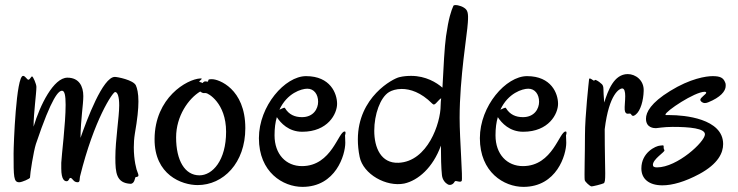

<svg xmlns="http://www.w3.org/2000/svg" viewBox="-20 -706 2879 749"><path d="M517 -33C512 -43 502 -82 502 -131C502 -148 503 -165 506 -184C516 -241 520 -281 520 -310C520 -343 515 -362 510 -373C500 -394 438 -406 428 -406C381 -406 319 -239 294 -168C295 -243 305 -297 305 -331C305 -370 288 -403 243 -403C189 -403 136 -296 111 -212V-214C111 -264 122 -341 122 -367C122 -378 109 -408 105 -408C102 -408 96 -395 91 -395C85 -395 79 -410 70 -410C43 -410 33 -142 33 -107C33 -16 33 5 55 5C66 5 97 -9 97 -13C97 -28 111 -116 120 -144C183 -331 209 -352 222 -352C232 -352 236 -334 236 -297C236 -224 220 -98 219 -71V-49C219 -3 233 1 240 1C249 1 250 -12 254 -12C264 -12 265 5 283 5C293 5 290 -8 292 -17C347 -240 420 -347 429 -347C439 -347 445 -328 445 -295C445 -249 430 -161 430 -91C430 -31 434 8 489 11C506 11 506 -14 509 -15C514 -16 520 -16 520 -22C520 -25 519 -28 517 -33Z M937 -206C937 -361 832 -397 808 -397C795 -397 793 -397 792 -390C791 -383 783 -393 774 -386L770 -382C767 -384 764 -385 760 -386C749 -388 779 -401 761 -400C709 -397 584 -325 583 -164C582 -24 689 16 751 16C851 16 937 -70 937 -206ZM761 -349C772 -341 774 -343 783 -343C791 -343 862 -305 862 -192C862 -80 809 -22 758 -22C701 -22 667 -80 667 -170C667 -254 716 -322 761 -349Z M1326 -178C1327 -181 1328 -185 1328 -188C1328 -191 1327 -193 1325 -193C1300 -195 1275 -58 1158 -58C1096 -58 1051 -104 1051 -178C1051 -206 1054 -229 1060 -249C1075 -226 1106 -192 1159 -192C1259 -192 1295 -262 1295 -301C1295 -341 1269 -409 1174 -409C1092 -409 990 -293 990 -167C990 -34 1084 23 1160 23C1290 23 1327 -102 1327 -149C1327 -161 1326 -171 1326 -178ZM1179 -360C1205 -360 1221 -338 1221 -309C1221 -282 1203 -249 1158 -249C1130 -249 1107 -259 1092 -284C1091 -285 1090 -286 1089 -286C1087 -286 1079 -282 1070 -278C1100 -343 1156 -360 1179 -360Z M1805 -617C1808 -657 1804 -667 1790 -676C1776 -685 1754 -689 1749 -684C1740 -664 1730 -635 1720 -565C1714 -523 1710 -442 1706 -364C1683 -384 1641 -410 1584 -410C1570 -410 1554 -409 1538 -405C1514 -400 1376 -328 1376 -162C1376 -141 1378 -118 1383 -94C1397 -26 1487 24 1557 10C1611 -2 1669 -52 1700 -138C1700 -96 1701 -49 1704 -23C1706 -4 1717 8 1728 14C1742 19 1751 8 1754 2C1758 -4 1775 8 1781 0C1786 -8 1773 -163 1773 -246C1773 -404 1803 -576 1805 -617ZM1699 -295C1699 -225 1648 -76 1535 -71C1466 -68 1440 -130 1440 -196C1440 -259 1463 -326 1498 -347C1508 -353 1525 -359 1547 -359C1580 -359 1622 -346 1666 -302C1672 -296 1675 -296 1689 -312C1691 -315 1696 -319 1701 -323C1700 -314 1699 -303 1699 -295Z M2188 -178C2189 -181 2190 -185 2190 -188C2190 -191 2189 -193 2187 -193C2162 -195 2137 -58 2020 -58C1958 -58 1913 -104 1913 -178C1913 -206 1916 -229 1922 -249C1937 -226 1968 -192 2021 -192C2121 -192 2157 -262 2157 -301C2157 -341 2131 -409 2036 -409C1954 -409 1852 -293 1852 -167C1852 -34 1946 23 2022 23C2152 23 2189 -102 2189 -149C2189 -161 2188 -171 2188 -178ZM2041 -360C2067 -360 2083 -338 2083 -309C2083 -282 2065 -249 2020 -249C1992 -249 1969 -259 1954 -284C1953 -285 1952 -286 1951 -286C1949 -286 1941 -282 1932 -278C1962 -343 2018 -360 2041 -360Z M2491 -351C2493 -393 2459 -417 2429 -417C2375 -417 2352 -353 2337 -306C2335 -331 2334 -350 2334 -359C2334 -379 2323 -380 2318 -386C2311 -391 2300 -398 2299 -392C2297 -387 2280 -407 2278 -397C2277 -387 2262 -254 2262 -179C2262 -103 2259 -17 2261 -4C2262 4 2282 20 2286 21C2292 22 2329 12 2335 9C2340 6 2341 -4 2341 -30C2341 -60 2339 -113 2339 -202C2356 -342 2398 -361 2407 -361C2416 -361 2419 -348 2419 -331C2419 -312 2416 -290 2417 -278C2419 -256 2433 -264 2438 -263C2444 -262 2444 -246 2460 -259C2479 -274 2490 -314 2491 -351Z M2809 -384C2802 -403 2789 -409 2760 -409C2735 -409 2673 -400 2594 -351C2519 -305 2500 -268 2500 -243C2500 -207 2531 -206 2539 -206C2544 -206 2569 -211 2604 -211C2672 -211 2730 -205 2730 -182C2730 -153 2622 -53 2543 -53C2532 -53 2527 -56 2527 -63C2527 -85 2572 -112 2572 -119C2572 -122 2569 -125 2569 -129C2569 -131 2569 -133 2569 -134C2569 -138 2568 -139 2565 -139C2562 -139 2559 -138 2555 -138C2538 -137 2482 -111 2482 -49C2482 -7 2513 17 2564 17C2603 17 2652 3 2708 -27C2782 -67 2801 -110 2801 -144C2801 -244 2648 -257 2594 -257C2585 -257 2582 -257 2580 -257C2577 -257 2576 -257 2576 -259C2576 -272 2690 -348 2729 -348C2733 -348 2735 -346 2735 -344C2735 -339 2712 -325 2712 -317C2712 -311 2720 -304 2730 -304C2734 -304 2738 -305 2743 -307C2790 -326 2811 -350 2811 -371C2811 -376 2811 -380 2809 -384Z"/></svg>

Font: Oregano
Style: Regular
Weight: 400
Designer: Astigmatic (AOETI)
Foundry: Astigmatic (AOETI)
Version: Version 1.000